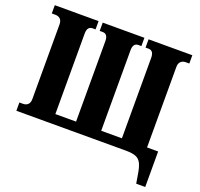

<svg xmlns="http://www.w3.org/2000/svg" viewBox="-148 -880 1272 1220"><g transform="rotate(20 487.5 -269.5)"><path d="M894 175 884 115Q877 70 865 45Q853 20 829 10Q805 0 760 0H20V-56H45Q65 -56 77.5 -68Q90 -80 90 -105V-609Q90 -634 77.5 -646Q65 -658 45 -658H20V-714H316V-658H296Q260 -658 260 -609V-65H400V-609Q400 -658 364 -658H344V-714H626V-658H606Q570 -658 570 -609V-65H710V-609Q710 -658 674 -658H654V-714H950V-658H925Q906 -658 893 -646Q880 -634 880 -609V-65H955V175Z"/></g></svg>

Font: Noto Serif ExtraCondensed Black
Style: Regular
Weight: 900
Width: 2
Designer: Monotype Design Team
Foundry: Monotype Imaging Inc.
Version: Version 2.015; ttfautohint (v1.8.4.7-5d5b)